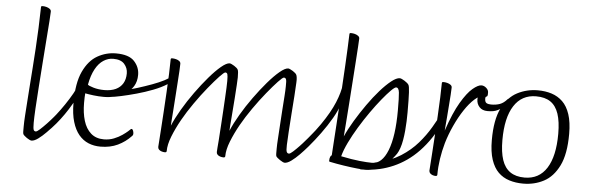

<svg xmlns="http://www.w3.org/2000/svg" viewBox="-49 -918 3361 1094"><g transform="rotate(5 1631.5 -371.5)"><path d="M158 13Q154 13 146.5 9.5Q139 6 131 0.5Q123 -5 117 -10.5Q111 -16 109 -20Q107 -25 107 -35.5Q107 -46 107 -63Q107 -90 109.5 -126.5Q112 -163 115 -206.5Q118 -250 121.5 -299Q125 -348 129 -402Q133 -456 136.5 -513.5Q140 -571 142.5 -630Q145 -689 146 -748Q146 -752 147.5 -754Q149 -756 155 -756Q166 -756 177 -753Q188 -750 196 -744Q204 -738 204 -729Q204 -718 201 -674.5Q198 -631 193 -568Q188 -505 183 -434Q178 -363 173 -294.5Q168 -226 165 -171.5Q162 -117 162 -89Q162 -58 165.5 -49.5Q169 -41 178 -41Q185 -41 201.5 -56Q218 -71 238 -92Q258 -113 275 -133.5Q292 -154 300 -164Q302 -166 303.5 -168Q305 -170 307 -170Q310 -170 315.5 -160.5Q321 -151 321 -141Q321 -134 318 -131Q306 -115 285.5 -91Q265 -67 241.5 -43Q218 -19 196 -3Q174 13 158 13Z M241 -43Q237 -39 232 -42Q227 -45 225 -53.5Q223 -62 228 -75Q233 -88 249 -104Q264 -119 286.5 -147.5Q309 -176 332 -210Q355 -244 373 -276Q391 -308 398 -330Q401 -336 405 -326Q409 -316 411.5 -302Q414 -288 411 -282Q392 -247 373.5 -215Q355 -183 334.5 -153.5Q314 -124 291 -96.5Q268 -69 241 -43Z M552 13Q515 13 483.5 0Q452 -13 428.5 -41Q405 -69 391.5 -114Q378 -159 378 -222Q378 -336 409 -402Q440 -468 489.5 -496Q539 -524 595 -524Q669 -524 700 -490.5Q731 -457 731 -413Q731 -375 714.5 -348Q698 -321 670.5 -304Q643 -287 611 -279Q579 -271 548 -271Q517 -271 488.5 -274.5Q460 -278 440 -282Q439 -277 438.5 -259Q438 -241 438 -227Q438 -170 451.5 -125.5Q465 -81 494 -55.5Q523 -30 568 -30Q599 -30 625.5 -40.5Q652 -51 672 -65Q692 -79 702 -88Q712 -97 715 -100Q718 -103 721 -103Q726 -103 729.5 -94.5Q733 -86 733 -77Q733 -73 732 -70Q731 -67 726 -62Q694 -28 651 -7.5Q608 13 552 13ZM451 -333Q455 -327 483.5 -318.5Q512 -310 546 -310Q585 -310 611.5 -322.5Q638 -335 652 -358.5Q666 -382 666 -416Q666 -446 646 -469Q626 -492 582 -492Q553 -492 526.5 -475Q500 -458 480.5 -422.5Q461 -387 451 -333Z M584 -274Q576 -273 573 -282.5Q570 -292 576 -301.5Q582 -311 599 -311Q621 -311 657 -318.5Q693 -326 734.5 -339Q776 -352 815.5 -366.5Q855 -381 884 -396Q913 -411 922 -422Q933 -423 934 -417Q935 -411 929.5 -403Q924 -395 916.5 -387Q909 -379 903 -375Q870 -354 824.5 -336.5Q779 -319 732 -306Q685 -293 645.5 -284.5Q606 -276 584 -274Z M921 13Q912 13 902.5 10Q893 7 887 1Q881 -5 881 -14Q881 -15 883 -43Q885 -71 888 -116.5Q891 -162 894.5 -217.5Q898 -273 901 -329Q904 -385 906 -434Q908 -483 908 -516Q908 -520 909.5 -522Q911 -524 916 -524Q927 -524 938.5 -521Q950 -518 957.5 -512Q965 -506 965 -497Q965 -486 963.5 -456Q962 -426 959 -387Q956 -348 953.5 -306Q951 -264 948 -227.5Q945 -191 943.5 -167.5Q942 -144 942 -141Q960 -184 990.5 -236Q1021 -288 1057.5 -338.5Q1094 -389 1130 -431Q1166 -473 1196.5 -498.5Q1227 -524 1245 -524Q1249 -524 1256.5 -520.5Q1264 -517 1272 -512Q1280 -507 1286 -501.5Q1292 -496 1294 -491Q1296 -487 1297 -476Q1298 -465 1298 -448Q1298 -438 1296 -405Q1294 -372 1291 -329Q1288 -286 1284.5 -244Q1281 -202 1279 -173Q1277 -144 1277 -141Q1295 -184 1325.5 -236Q1356 -288 1392.5 -338.5Q1429 -389 1465 -431Q1501 -473 1531.5 -498.5Q1562 -524 1580 -524Q1584 -524 1591.5 -520.5Q1599 -517 1607 -512Q1615 -507 1621 -501.5Q1627 -496 1629 -491Q1631 -487 1632.5 -476Q1634 -465 1633 -448Q1632 -419 1628.5 -370.5Q1625 -322 1621 -267.5Q1617 -213 1614 -165Q1611 -117 1610 -89Q1609 -58 1613 -49.5Q1617 -41 1626 -41Q1633 -41 1649.5 -56Q1666 -71 1686 -92Q1706 -113 1723 -133.5Q1740 -154 1748 -164Q1750 -166 1751.5 -168Q1753 -170 1755 -170Q1758 -170 1763.5 -160.5Q1769 -151 1769 -141Q1769 -138 1768.5 -135.5Q1768 -133 1766 -131Q1754 -115 1733.5 -91Q1713 -67 1689.5 -43Q1666 -19 1644 -3Q1622 13 1606 13Q1602 13 1594.5 9.5Q1587 6 1579 0.5Q1571 -5 1564.5 -10.5Q1558 -16 1556 -20Q1554 -25 1554 -35.5Q1554 -46 1554 -63Q1554 -86 1556.5 -122.5Q1559 -159 1561.5 -202Q1564 -245 1567 -287.5Q1570 -330 1572.5 -365.5Q1575 -401 1575 -422Q1576 -453 1572.5 -461.5Q1569 -470 1560 -470Q1553 -470 1527.5 -443Q1502 -416 1466.5 -372.5Q1431 -329 1395 -277.5Q1359 -226 1332 -178Q1304 -128 1285 -80Q1266 -32 1266 5Q1266 9 1263.5 11Q1261 13 1256 13Q1247 13 1237.5 10Q1228 7 1222 1Q1216 -5 1216 -14Q1216 -18 1217.5 -38.5Q1219 -59 1221 -81Q1223 -103 1223 -112Q1225 -144 1227.5 -180.5Q1230 -217 1232 -254Q1234 -291 1236 -324Q1238 -357 1239 -383Q1240 -409 1240 -422Q1240 -453 1237 -461.5Q1234 -470 1225 -470Q1218 -470 1192.5 -443Q1167 -416 1131.5 -372.5Q1096 -329 1060 -277.5Q1024 -226 997 -178Q969 -128 950 -80Q931 -32 931 5Q931 9 928.5 11Q926 13 921 13Z M1689 -43Q1686 -40 1680 -42Q1674 -44 1668 -48Q1662 -52 1659.5 -56.5Q1657 -61 1660 -64Q1743 -151 1793.5 -224Q1844 -297 1868.5 -356.5Q1893 -416 1898 -462Q1900 -476 1903 -472Q1906 -468 1908 -450.5Q1910 -433 1908 -407.5Q1906 -382 1898 -352Q1886 -312 1859 -265.5Q1832 -219 1799 -174Q1766 -129 1736 -94Q1706 -59 1689 -43Z M2067 13Q2054 13 2019.5 9.5Q1985 6 1942.5 -0.5Q1900 -7 1862 -15Q1861 -15 1859.5 -16Q1858 -17 1858 -21Q1858 -35 1862 -43.5Q1866 -52 1870 -52Q1872 -85 1875 -130.5Q1878 -176 1881.5 -229.5Q1885 -283 1888.5 -341Q1892 -399 1895.5 -457Q1899 -515 1902 -569Q1905 -623 1907 -669Q1909 -715 1910 -748Q1910 -752 1911.5 -754Q1913 -756 1919 -756Q1930 -756 1941 -753Q1952 -750 1960 -744Q1968 -738 1968 -729Q1968 -719 1965.5 -682Q1963 -645 1959.5 -591Q1956 -537 1951.5 -475.5Q1947 -414 1943 -354Q1939 -294 1935 -244.5Q1931 -195 1929 -166Q1948 -209 1977.5 -258Q2007 -307 2040.5 -354.5Q2074 -402 2107.5 -440Q2141 -478 2170 -501Q2199 -524 2218 -524Q2223 -524 2230.5 -520.5Q2238 -517 2246 -512Q2254 -507 2260.5 -501.5Q2267 -496 2270 -491Q2275 -484 2277 -448Q2279 -412 2279 -333Q2279 -310 2278 -283Q2277 -256 2274.5 -228.5Q2272 -201 2267.5 -175Q2263 -149 2256 -128.5Q2249 -108 2240 -94Q2217 -61 2189.5 -37Q2162 -13 2131.5 0Q2101 13 2067 13ZM2103 -30Q2159 -30 2191 -111Q2223 -192 2223 -341Q2223 -414 2220 -442Q2217 -470 2202 -470Q2194 -470 2173 -449Q2152 -428 2123.5 -393Q2095 -358 2064 -314Q2033 -270 2004.5 -223Q1976 -176 1954.5 -131.5Q1933 -87 1924 -52Q1987 -39 2031 -34.5Q2075 -30 2103 -30Z M2044 13Q2032 13 2039 6.5Q2046 0 2063.5 -9Q2081 -18 2100 -26Q2119 -34 2131 -36Q2209 -53 2264.5 -88.5Q2320 -124 2359.5 -169.5Q2399 -215 2427 -263Q2455 -311 2478 -353Q2485 -365 2489.5 -364.5Q2494 -364 2496 -355Q2498 -346 2496 -332Q2494 -318 2487 -303Q2462 -248 2432.5 -204Q2403 -160 2370 -125.5Q2337 -91 2301 -66Q2265 -41 2227 -24.5Q2189 -8 2150 1Q2124 7 2097 10Q2070 13 2044 13Z M2470 13Q2461 13 2452.5 10Q2444 7 2438 1Q2432 -5 2432 -14Q2432 -15 2434 -43Q2436 -71 2439 -117Q2442 -163 2445.5 -218Q2449 -273 2452 -329Q2455 -385 2457 -434Q2459 -483 2459 -516Q2459 -520 2460.5 -522Q2462 -524 2467 -524Q2478 -524 2489.5 -521Q2501 -518 2509 -512Q2517 -506 2517 -497Q2517 -483 2515 -455Q2513 -427 2510.5 -393.5Q2508 -360 2505.5 -328Q2503 -296 2501 -274.5Q2499 -253 2499 -249Q2534 -353 2569.5 -413Q2605 -473 2635.5 -498.5Q2666 -524 2685 -524Q2700 -524 2713 -512.5Q2726 -501 2726 -487Q2726 -476 2724 -470.5Q2722 -465 2704 -465Q2680 -465 2651.5 -439.5Q2623 -414 2595.5 -372.5Q2568 -331 2544.5 -280Q2521 -229 2506 -178Q2493 -132 2486 -85.5Q2479 -39 2479 5Q2479 9 2476.5 11Q2474 13 2470 13Z M2732 -381Q2702 -381 2685.5 -399Q2669 -417 2669 -443Q2669 -450 2670 -457Q2671 -464 2673 -471Q2678 -487 2688.5 -496.5Q2699 -506 2709 -507Q2726 -507 2726 -480Q2726 -464 2719.5 -463Q2713 -462 2713 -451Q2713 -431 2723 -425.5Q2733 -420 2749 -420Q2778 -420 2799.5 -428Q2821 -436 2840 -458Q2845 -464 2847 -459.5Q2849 -455 2846 -445Q2844 -436 2837 -425Q2830 -414 2816 -406Q2802 -398 2790 -392Q2778 -386 2764.5 -383.5Q2751 -381 2732 -381Z M2970 13Q2927 13 2890.5 1.5Q2854 -10 2827.5 -36Q2801 -62 2786 -107Q2771 -152 2771 -219Q2771 -335 2804 -401.5Q2837 -468 2891 -496Q2945 -524 3008 -524Q3051 -524 3087 -512.5Q3123 -501 3150 -475Q3177 -449 3192 -404Q3207 -359 3207 -292Q3207 -176 3174 -109.5Q3141 -43 3087.5 -15Q3034 13 2970 13ZM2975 -22Q3058 -22 3101.5 -90.5Q3145 -159 3145 -287Q3145 -357 3130 -401.5Q3115 -446 3083.5 -467.5Q3052 -489 3001 -489Q2919 -489 2875 -420.5Q2831 -352 2831 -224Q2831 -155 2846 -110.5Q2861 -66 2893 -44Q2925 -22 2975 -22Z"/></g></svg>

Font: Briem Hand Thin
Style: Regular
Weight: 100
Designer: Gunnlaugur SE Briem, Eben Sorkin
Foundry: Sorkin Type Co.
Version: Version 1.003